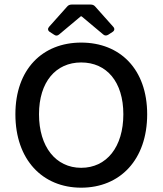

<svg xmlns="http://www.w3.org/2000/svg" viewBox="-20 -827 727 858"><path d="M280.3 -797.9 199.2 -707C192.4 -699.2 193.4 -690.4 202.1 -684.6L221.7 -671.9C229.5 -666 237.3 -667 244.1 -672.9L340.8 -753.9H344.7L441.4 -672.9C448.2 -667 456.1 -667 463.9 -671.9L483.4 -684.6C492.2 -690.4 493.2 -699.2 486.3 -707L405.3 -797.9C400.4 -803.7 393.6 -806.6 385.7 -806.6H299.8C292 -806.6 285.2 -803.7 280.3 -797.9ZM48.8 -316.4C48.8 -113.3 169.9 11.7 342.8 11.7C516.6 11.7 637.7 -113.3 637.7 -316.4C637.7 -517.6 516.6 -636.7 342.8 -636.7C169.9 -636.7 48.8 -517.6 48.8 -316.4ZM531.2 -316.4C531.2 -170.9 457 -77.1 342.8 -77.1C229.5 -77.1 154.3 -170.9 154.3 -316.4C154.3 -460.9 229.5 -547.9 342.8 -547.9C457 -547.9 531.2 -460.9 531.2 -316.4Z"/></svg>

Font: Ed Sans Neue Medium
Style: Regular
Weight: 500
Designer: Stephen Hutchings
Version: Version 1.004;PS 001.004;hotconv 1.0.88;makeotf.lib2.5.64775